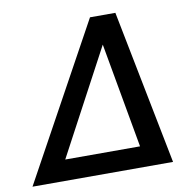

<svg xmlns="http://www.w3.org/2000/svg" viewBox="-100 -778 855 857"><g transform="rotate(-10 328.0 -350.0)"><path d="M616 0H-21L363 -700H478ZM144 -94H483L398 -570Z"/></g></svg>

Font: KoHo SemiBold
Style: Italic
Weight: 600
Italic angle: -10°
Version: Version 1.000; ttfautohint (v1.6)